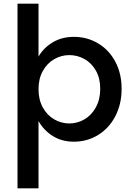

<svg xmlns="http://www.w3.org/2000/svg" viewBox="-20 -760 718 1042"><path d="M189 -453Q217 -501 266.5 -530.5Q316 -560 381 -560Q453 -560 512.5 -524.5Q572 -489 606 -425Q640 -361 640 -278Q640 -195 606 -129.5Q572 -64 512.5 -27.5Q453 9 381 9Q316 9 267 -21.5Q218 -52 189 -103V262H75V-740H189ZM524 -278Q524 -335 500.5 -376.5Q477 -418 438.5 -439.5Q400 -461 356 -461Q313 -461 274.5 -439Q236 -417 212.5 -375Q189 -333 189 -276Q189 -219 212.5 -176.5Q236 -134 274.5 -112Q313 -90 356 -90Q400 -90 438.5 -112.5Q477 -135 500.5 -178Q524 -221 524 -278Z"/></svg>

Font: Fz Poppins Med
Style: Regular
Weight: 500
Designer: Ninad Kale (Devanagari), Jonny Pinhorn (Latin)
Foundry: Indian Type Foundry
Version: Vit hóa bi Vntype.Com & FontZin.Com